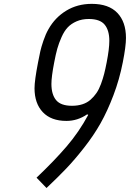

<svg xmlns="http://www.w3.org/2000/svg" viewBox="-20 -947 707 991"><path d="M530.6 -625Q544.3 -695.3 544.3 -736.3Q544.3 -790.4 520.2 -819.7Q496.1 -849 438.2 -849Q403 -849 375.3 -836.9Q347.7 -824.9 329.8 -806Q311.8 -787.1 297.9 -755.9Q283.9 -724.6 275.7 -695.6Q267.6 -666.7 259.8 -625Q245.4 -550.8 245.4 -513.7Q245.4 -459.6 269.5 -430.3Q293.6 -401 351.6 -401Q381.5 -401 405.6 -408.9Q429.7 -416.7 447.3 -432.3Q464.8 -447.9 477.9 -466.8Q490.9 -485.7 501 -513Q511.1 -540.4 517.6 -565.8Q524.1 -591.1 530.6 -625ZM453.8 -927.1Q541 -927.1 585.6 -880.5Q630.2 -834 630.2 -751.3Q630.2 -708.3 613.9 -625.7Q596.4 -536.5 565.4 -455.1Q534.5 -373.7 499.3 -311.2Q464.2 -248.7 414.4 -185.2Q364.6 -121.7 321.3 -76.5Q278 -31.2 220.1 23.4L168.6 -29.9Q259.1 -115.9 323.2 -190.4Q387.4 -265 435.5 -354.2L429.7 -356.8Q380.2 -322.9 322.9 -322.9Q243.5 -322.9 200.8 -368.2Q158.2 -413.4 158.2 -491.5Q158.2 -531.2 176.4 -625Q183.6 -662.8 188.2 -682.9Q192.7 -703.1 204.1 -737Q215.5 -770.8 230.5 -796.9Q264.3 -856.8 321.9 -891.9Q379.6 -927.1 453.8 -927.1Z"/></svg>

Font: Monoid
Style: Italic
Weight: 400
Width: 4
Italic angle: -11°
Monospace: yes
Version: Version 0.61